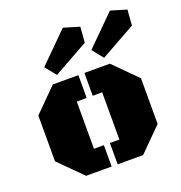

<svg xmlns="http://www.w3.org/2000/svg" viewBox="-139 -904 965 1024"><g transform="rotate(-20 343.5 -392.5)"><path d="M628.9 -129.4 499.5 0H355V-121.1H408.7V-389.2H355V-518.6H499.5L628.9 -389.2ZM264.6 -121.1H320.8V0H175.8L46.4 -129.4V-389.2L175.8 -518.6H320.8V-389.2H264.6ZM329.1 -784.7 418.9 -757.8 412.1 -669.4 213.9 -558.6 164.1 -620.6ZM596.7 -784.7 686.5 -757.8 679.7 -669.4 481.4 -558.6 431.6 -620.6Z"/></g></svg>

Font: Black Ops One
Style: Regular
Weight: 400
Designer: James Grieshaber
Foundry: James Grieshaber
Version: Version 1.002